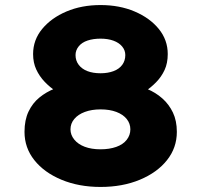

<svg xmlns="http://www.w3.org/2000/svg" viewBox="-20 -737 797 760"><path d="M378 3Q292 3 223.5 -25.5Q155 -54 116 -103Q77 -152 77 -215Q77 -262 93 -295.5Q109 -329 136 -351Q163 -373 197 -386.5Q231 -400 267 -407L252 -348Q228 -359 203 -375Q178 -391 157 -413Q136 -435 123.5 -462Q111 -489 111 -523Q111 -579 147 -622.5Q183 -666 243 -691.5Q303 -717 378 -717Q453 -717 513 -691.5Q573 -666 608.5 -622.5Q644 -579 644 -523Q644 -487 631.5 -460Q619 -433 598 -411.5Q577 -390 552.5 -374Q528 -358 503 -348L492 -406Q528 -399 562 -385Q596 -371 622.5 -347.5Q649 -324 664.5 -291.5Q680 -259 680 -215Q680 -152 641 -103Q602 -54 533.5 -25.5Q465 3 378 3ZM378 -146Q413 -146 440 -155.5Q467 -165 481.5 -183.5Q496 -202 496 -225Q496 -248 481.5 -266Q467 -284 440.5 -294Q414 -304 378 -304Q343 -304 316 -294Q289 -284 274 -266Q259 -248 259 -225Q259 -203 274 -184.5Q289 -166 315.5 -156Q342 -146 378 -146ZM378 -447Q407 -447 429.5 -455.5Q452 -464 464 -480.5Q476 -497 476 -519Q476 -538 463.5 -553Q451 -568 429 -576Q407 -584 378 -584Q349 -584 326.5 -576.5Q304 -569 291.5 -553.5Q279 -538 279 -519Q279 -497 291.5 -480.5Q304 -464 326 -455.5Q348 -447 378 -447Z"/></svg>

Font: Lexend Mega ExtraBold
Style: Regular
Weight: 800
Designer: Bonnie Shaver-Troup, Thomas Jockin
Foundry: Lexend
Version: Version 1.007